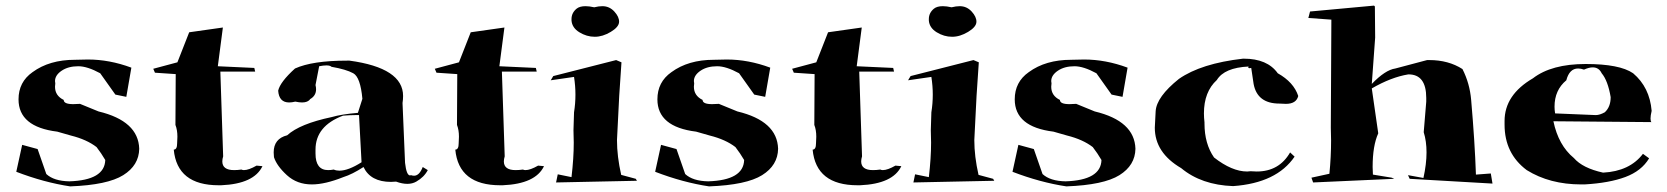

<svg xmlns="http://www.w3.org/2000/svg" viewBox="-20 -721 5939 684"><path d="M230 -57Q137 -71 38 -109L59 -205L114 -190L145 -101Q172 -76 227 -75Q353 -79 355 -151Q341 -175 324 -197Q289 -224 233 -238L184 -252Q46 -269 46 -367Q46 -429 96 -464Q156 -508 247 -508L293 -509Q370 -509 448 -480L430 -376L391 -384L337 -460Q291 -485 259 -485Q223 -485 199.5 -469Q176 -453 176 -432L177 -424L176 -412Q176 -380 207 -365Q207 -350 241 -350L265 -351L331 -324Q473 -290 476 -191Q475 -132 419 -97Q363 -62 230 -57Z M768 -61H759Q611 -61 599 -188Q611 -188 611 -210L612 -234Q612 -258 605 -276L606 -457L532 -462L526 -476L612 -499L654 -606L774 -623L756 -485L886 -479L889 -466H765L775 -164Q772 -154 772 -146Q772 -115 814 -115Q826 -115 840 -117Q844 -115 849 -115Q866 -115 894 -131L915 -129Q885 -66 768 -61Z M1091 -64Q1038 -64 1002 -97Q966 -130 956 -161L955 -178Q955 -227 1003 -239Q1048 -280 1162 -304Q1196 -314 1255 -319L1271 -369Q1264 -446 1238.5 -460Q1213 -474 1161 -483Q1156 -488 1143 -488Q1132 -488 1117 -485L1104 -418Q1106 -410 1106 -403Q1106 -380 1085 -368Q1077 -356 1056 -356Q1046 -356 1032 -359Q1020 -356 1010 -356Q974 -356 971 -398Q978 -429 1031 -477Q1093 -505 1216 -505H1225Q1416 -479 1416 -379Q1416 -367 1414 -354L1423 -141Q1428 -96 1441 -96L1444 -97Q1450 -95 1455 -95Q1474 -95 1486 -126L1504 -115Q1491 -90 1463 -74Q1449 -66 1431 -66Q1413 -66 1391 -74L1373 -73Q1300 -73 1275 -126Q1235 -100 1203 -90Q1138 -64 1091 -64ZM1189 -113Q1221 -113 1268 -143L1259 -311H1246Q1227 -311 1202 -309Q1104 -272 1104 -188V-174Q1104 -115 1149 -115Q1158 -115 1169 -117Q1178 -113 1189 -113ZM1057 -457 1070 -460Z M1771 -61H1762Q1614 -61 1602 -188Q1614 -188 1614 -210L1615 -234Q1615 -258 1608 -276L1609 -457L1535 -462L1529 -476L1615 -499L1657 -606L1777 -623L1759 -485L1889 -479L1892 -466H1768L1778 -164Q1775 -154 1775 -146Q1775 -115 1817 -115Q1829 -115 1843 -117Q1847 -115 1852 -115Q1869 -115 1897 -131L1918 -129Q1888 -66 1771 -61Z M1961 -71 1967 -100 2016 -90Q2024 -158 2024 -213Q2024 -236 2023 -257L2025 -321Q2030 -352 2030 -384Q2030 -415 2025 -447L1942 -435L1951 -450L2175 -507L2194 -499L2186 -380L2178 -222Q2178 -164 2193 -98L2245 -84L2249 -77ZM2099 -590Q2070 -590 2044 -606Q2018 -622 2016 -648V-653Q2016 -675 2034 -690Q2045 -699 2066 -699Q2079 -699 2097 -695Q2113 -699 2126 -699Q2151 -699 2168.5 -680Q2186 -661 2185.5 -643Q2185 -625 2156 -607.5Q2127 -590 2099 -590Z M2506 -57Q2413 -71 2314 -109L2335 -205L2390 -190L2421 -101Q2448 -76 2503 -75Q2629 -79 2631 -151Q2617 -175 2600 -197Q2565 -224 2509 -238L2460 -252Q2322 -269 2322 -367Q2322 -429 2372 -464Q2432 -508 2523 -508L2569 -509Q2646 -509 2724 -480L2706 -376L2667 -384L2613 -460Q2567 -485 2535 -485Q2499 -485 2475.5 -469Q2452 -453 2452 -432L2453 -424L2452 -412Q2452 -380 2483 -365Q2483 -350 2517 -350L2541 -351L2607 -324Q2749 -290 2752 -191Q2751 -132 2695 -97Q2639 -62 2506 -57Z M3044 -61H3035Q2887 -61 2875 -188Q2887 -188 2887 -210L2888 -234Q2888 -258 2881 -276L2882 -457L2808 -462L2802 -476L2888 -499L2930 -606L3050 -623L3032 -485L3162 -479L3165 -466H3041L3051 -164Q3048 -154 3048 -146Q3048 -115 3090 -115Q3102 -115 3116 -117Q3120 -115 3125 -115Q3142 -115 3170 -131L3191 -129Q3161 -66 3044 -61Z M3234 -71 3240 -100 3289 -90Q3297 -158 3297 -213Q3297 -236 3296 -257L3298 -321Q3303 -352 3303 -384Q3303 -415 3298 -447L3215 -435L3224 -450L3448 -507L3467 -499L3459 -380L3451 -222Q3451 -164 3466 -98L3518 -84L3522 -77ZM3372 -590Q3343 -590 3317 -606Q3291 -622 3289 -648V-653Q3289 -675 3307 -690Q3318 -699 3339 -699Q3352 -699 3370 -695Q3386 -699 3399 -699Q3424 -699 3441.5 -680Q3459 -661 3458.5 -643Q3458 -625 3429 -607.5Q3400 -590 3372 -590Z M3779 -57Q3686 -71 3587 -109L3608 -205L3663 -190L3694 -101Q3721 -76 3776 -75Q3902 -79 3904 -151Q3890 -175 3873 -197Q3838 -224 3782 -238L3733 -252Q3595 -269 3595 -367Q3595 -429 3645 -464Q3705 -508 3796 -508L3842 -509Q3919 -509 3997 -480L3979 -376L3940 -384L3886 -460Q3840 -485 3808 -485Q3772 -485 3748.5 -469Q3725 -453 3725 -432L3726 -424L3725 -412Q3725 -380 3756 -365Q3756 -350 3790 -350L3814 -351L3880 -324Q4022 -290 4025 -191Q4024 -132 3968 -97Q3912 -62 3779 -57Z M4373 -58Q4260 -62 4188 -122Q4094 -177 4094 -266Q4094 -273 4097 -324.5Q4100 -376 4180 -440Q4259 -495 4408 -512H4411Q4495 -512 4532 -460Q4589 -428 4605 -379Q4598 -351 4561 -351L4538 -352Q4459 -352 4446 -422L4436 -489L4448 -482Q4436 -478 4431 -478Q4427 -478 4427 -481L4428 -484Q4342 -480 4315 -436Q4269 -394 4269 -317Q4269 -302 4271 -285V-281Q4271 -209 4305 -160Q4369 -110 4423 -110L4435 -111L4457 -110Q4537 -110 4576 -178L4592 -163Q4528 -69 4373 -58Z M5297 -67 5002 -84 4996 -97 5051 -87Q5062 -137 5062 -178Q5062 -218 5052 -250L5061 -359V-372Q5061 -456 4998 -456H4997Q4936 -446 4867 -406L4890 -246Q4870 -202 4870 -126L4871 -99L4938 -88L4947 -84L4658 -71L4652 -88L4716 -102Q4722 -162 4722 -221L4721 -266L4723 -651L4641 -657L4647 -680L4875 -701L4878 -698L4879 -587L4867 -422Q4915 -472 4951 -477L5064 -507H5072Q5140 -507 5190 -475Q5216 -424 5221 -365Q5234 -216 5238 -99L5291 -103Z M5625 -64H5613Q5501 -64 5419 -115Q5340 -174 5340 -277V-290Q5340 -383 5441 -442Q5507 -493 5629 -493Q5750 -493 5798 -460Q5857 -410 5864 -326Q5860 -309 5860 -299Q5860 -290 5863 -286L5514 -289Q5532 -203 5587 -158Q5618 -122 5691 -106Q5786 -111 5833 -173L5855 -157Q5828 -112 5770.5 -90.5Q5713 -69 5625 -64ZM5665 -311Q5679 -311 5697 -321Q5718 -340 5718 -375Q5708 -434 5686 -460Q5676 -481 5654 -481Q5641 -481 5623 -473Q5612 -477 5602 -477Q5571 -477 5560 -435Q5518 -400 5518 -341Q5518 -330 5520 -317Z"/></svg>

Font: Xiangcui Kesong Xiangcui Kesong
Style: Regular
Weight: 400
Version: Version 1.501;March 28, 2024;FontCreator 14.0.0.2814 64-bit